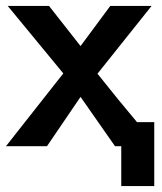

<svg xmlns="http://www.w3.org/2000/svg" viewBox="-32 -492 544 646"><path d="M-12 0 181 -245 -6 -472H133L239 -337L339 -472H478L296 -244Q369 -152 429 -81H487V134H376V0H355L239 -166L126 0Z"/></svg>

Font: Coval
Style: ExtraBold
Weight: 800
Foundry: Context Ltd
Version: Version 001.000